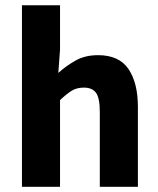

<svg xmlns="http://www.w3.org/2000/svg" viewBox="-20 -721 611 741"><path d="M64.7 0V-700.6H211.7V-529.4L205.1 -439.6Q233.4 -465.4 270.5 -486.7Q307.6 -508.1 358.3 -508.1Q439.7 -508.1 475.9 -454.6Q512.2 -401 512.2 -308V0H365.2V-289.2Q365.2 -342.8 350.5 -362.9Q335.9 -382.9 303.5 -382.9Q275.8 -382.9 256.1 -370.4Q236.4 -358 211.7 -334.7V0Z"/></svg>

Font: Source Sans 3
Style: Regular
Weight: 200
Designer: Paul D. Hunt
Foundry: Adobe
Version: Version 3.046;hotconv 1.0.118;makeotfexe 2.5.65603